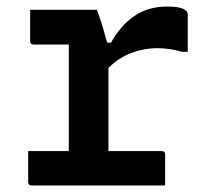

<svg xmlns="http://www.w3.org/2000/svg" viewBox="-20 -566 640 586"><path d="M66 -105H190V-430H83Q72 -430 72 -441V-536H276Q276 -536 282 -519Q288 -502 295 -478.5Q302 -455 307 -436H319Q346 -486 388.5 -516Q431 -546 490 -546Q537 -546 549 -532Q553 -529 553 -521V-408H535Q498 -419 459 -419Q421 -419 382.5 -405Q344 -391 311 -359V-105H473Q484 -105 484 -94V0H77Q66 0 66 -11Z"/></svg>

Font: Recursive Mn Lnr St SmB
Style: Regular
Weight: 600
Monospace: yes
Version: Version 1.079;hotconv 1.0.112;makeotfexe 2.5.65598; ttfautoh